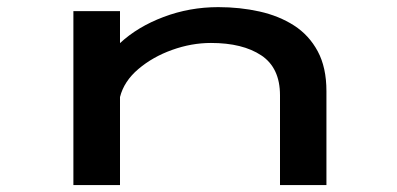

<svg xmlns="http://www.w3.org/2000/svg" viewBox="-20 -532 1140 552"><path d="M191 0V-500H325V-408Q375.5 -455 450.2 -483.2Q525 -511.5 607.5 -511.5Q669.5 -511.5 725.8 -499Q782 -486.5 825.2 -458.8Q868.5 -431 893.5 -384.5Q918.5 -338 918.5 -270V0H785V-258Q785 -337 731.2 -372.8Q677.5 -408.5 586.5 -408.5Q530.5 -408.5 474.8 -388.5Q419 -368.5 377.8 -333.5Q336.5 -298.5 325 -253V0Z"/></svg>

Font: Trispace Expanded Medium
Style: Regular
Weight: 500
Width: 7
Designer: Tyler Finck
Foundry: Etcetera Type Company
Version: Version 1.210; ttfautohint (v1.8.3)